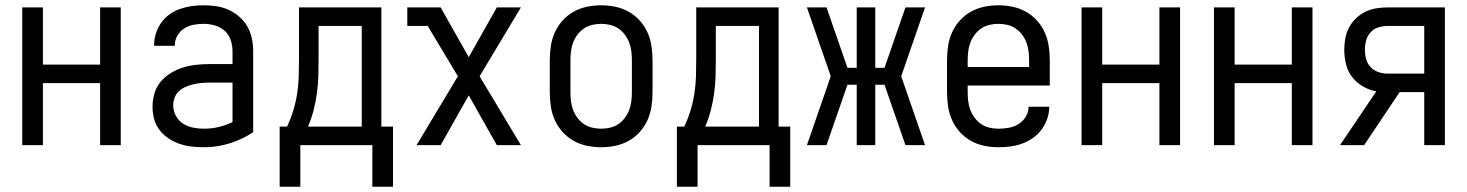

<svg xmlns="http://www.w3.org/2000/svg" viewBox="-20 -548 5540 725"><path d="M64 0V-520H142V-304H358V-520H436V0H358V-234H142V0Z M751 8Q728 8 704.5 5.5Q681 3 659 -4.5Q637 -12 617 -25Q597 -38 582.5 -57Q568 -76 562 -98.5Q556 -121 556 -145Q556 -170 563 -194.5Q570 -219 586 -238.5Q602 -258 624 -271.5Q646 -285 669.5 -292.5Q693 -300 718 -303Q743 -306 769 -306H858V-355Q858 -376 851 -397Q844 -418 828 -432Q812 -446 791 -452Q770 -458 749 -458Q730 -458 711 -454.5Q692 -451 675.5 -440.5Q659 -430 649.5 -413Q640 -396 640 -377V-375H562V-378Q562 -401 569 -422.5Q576 -444 589 -462.5Q602 -481 620.5 -494Q639 -507 660.5 -514.5Q682 -522 704 -525Q726 -528 749 -528Q773 -528 797 -524.5Q821 -521 843 -511Q865 -501 883.5 -485Q902 -469 914 -448Q926 -427 931 -403Q936 -379 936 -355V-49Q896 -22 848 -7Q800 8 751 8ZM751 -62Q779 -62 806 -68.5Q833 -75 858 -87V-236H769Q754 -236 739 -234.5Q724 -233 709.5 -229.5Q695 -226 681 -220Q667 -214 656 -204Q645 -194 639.5 -179.5Q634 -165 634 -150Q634 -130 644 -111Q654 -92 671.5 -81Q689 -70 709.5 -66Q730 -62 751 -62Z M1036 157V-70H1064Q1078 -100 1087.5 -131Q1097 -162 1102 -194.5Q1107 -227 1108 -259.5Q1109 -292 1109 -325V-520H1420V-70H1464V157H1386V0H1114V157ZM1143 -70H1346V-450H1183V-325Q1183 -293 1182 -260Q1181 -227 1176.5 -195Q1172 -163 1164 -131.5Q1156 -100 1143 -70Z M1553 0 1709 -260 1595 -450H1518V-520H1644L1750 -332L1856 -520H1947L1791 -260L1947 0H1856L1750 -188L1644 0Z M2250 8Q2223 8 2196.5 2.5Q2170 -3 2146.5 -16Q2123 -29 2104.5 -49.5Q2086 -70 2075 -94.5Q2064 -119 2060 -146Q2056 -173 2056 -200V-320Q2056 -347 2060 -374Q2064 -401 2075 -425.5Q2086 -450 2104.5 -470.5Q2123 -491 2146.5 -504Q2170 -517 2196.5 -522.5Q2223 -528 2250 -528Q2277 -528 2303.5 -522.5Q2330 -517 2353.5 -504Q2377 -491 2395.5 -470.5Q2414 -450 2425 -425.5Q2436 -401 2440 -374Q2444 -347 2444 -320V-200Q2444 -173 2440 -146Q2436 -119 2425 -94.5Q2414 -70 2395.5 -49.5Q2377 -29 2353.5 -16Q2330 -3 2303.5 2.5Q2277 8 2250 8ZM2250 -62Q2267 -62 2284 -66Q2301 -70 2315 -79.5Q2329 -89 2339.5 -103Q2350 -117 2356 -133Q2362 -149 2364 -166Q2366 -183 2366 -200V-320Q2366 -337 2364 -354Q2362 -371 2356 -387Q2350 -403 2339.5 -417Q2329 -431 2315 -440.5Q2301 -450 2284 -454Q2267 -458 2250 -458Q2233 -458 2216 -454Q2199 -450 2185 -440.5Q2171 -431 2160.5 -417Q2150 -403 2144 -387Q2138 -371 2136 -354Q2134 -337 2134 -320V-200Q2134 -183 2136 -166Q2138 -149 2144 -133Q2150 -117 2160.5 -103Q2171 -89 2185 -79.5Q2199 -70 2216 -66Q2233 -62 2250 -62Z M2536 157V-70H2564Q2578 -100 2587.5 -131Q2597 -162 2602 -194.5Q2607 -227 2608 -259.5Q2609 -292 2609 -325V-520H2920V-70H2964V157H2886V0H2614V157ZM2643 -70H2846V-450H2683V-325Q2683 -293 2682 -260Q2681 -227 2676.5 -195Q2672 -163 2664 -131.5Q2656 -100 2643 -70Z M3473 0H3399L3320 -228H3285V0H3215V-228H3180L3101 0H3027L3117 -260L3027 -520H3101L3180 -292H3215V-520H3285V-292H3320L3399 -520H3473L3383 -260Z M3750 8Q3723 8 3696.5 2.5Q3670 -3 3646.5 -16Q3623 -29 3604.5 -49.5Q3586 -70 3575 -94.5Q3564 -119 3560 -146Q3556 -173 3556 -200V-320Q3556 -347 3560 -374Q3564 -401 3575 -425.5Q3586 -450 3604.5 -470.5Q3623 -491 3646.5 -504Q3670 -517 3696.5 -522.5Q3723 -528 3750 -528Q3777 -528 3803.5 -522.5Q3830 -517 3853.5 -504Q3877 -491 3895.5 -470.5Q3914 -450 3925 -425.5Q3936 -401 3940 -374Q3944 -347 3944 -320V-225H3634V-200Q3634 -183 3636 -166Q3638 -149 3644 -133Q3650 -117 3660.5 -103Q3671 -89 3685 -79.5Q3699 -70 3716 -66Q3733 -62 3750 -62Q3770 -62 3789.5 -65.5Q3809 -69 3826 -79.5Q3843 -90 3853.5 -107.5Q3864 -125 3864 -145H3942Q3942 -122 3934.5 -100Q3927 -78 3913.5 -59.5Q3900 -41 3881 -27.5Q3862 -14 3840.5 -6Q3819 2 3796 5Q3773 8 3750 8ZM3866 -295V-320Q3866 -337 3864 -354Q3862 -371 3856 -387Q3850 -403 3839.5 -417Q3829 -431 3815 -440.5Q3801 -450 3784 -454Q3767 -458 3750 -458Q3733 -458 3716 -454Q3699 -450 3685 -440.5Q3671 -431 3660.5 -417Q3650 -403 3644 -387Q3638 -371 3636 -354Q3634 -337 3634 -320V-295Z M4064 0V-520H4142V-304H4358V-520H4436V0H4358V-234H4142V0Z M4564 0V-520H4642V-304H4858V-520H4936V0H4858V-234H4642V0Z M5040 0 5177 -203Q5150 -208 5126 -222Q5102 -236 5085.5 -257.5Q5069 -279 5062.5 -306Q5056 -333 5056 -360Q5056 -382 5060 -403.5Q5064 -425 5074 -444Q5084 -463 5100 -478.5Q5116 -494 5135.5 -503.5Q5155 -513 5176.5 -516.5Q5198 -520 5219 -520H5436V0H5358V-200H5265L5131 0ZM5358 -270V-450H5219Q5202 -450 5184.5 -444.5Q5167 -439 5155 -425.5Q5143 -412 5138.5 -395Q5134 -378 5134 -360Q5134 -342 5138.5 -325Q5143 -308 5155 -295Q5167 -282 5184.5 -276Q5202 -270 5219 -270Z"/></svg>

Font: Moesevka
Style: Regular
Weight: 400
Monospace: yes
Designer: Belleve Invis
Foundry: Belleve Invis
Version: Version 32.5.0; ttfautohint (v1.8.4)